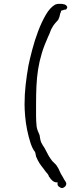

<svg xmlns="http://www.w3.org/2000/svg" viewBox="-20 -794 390 985"><path d="M225 99Q219 92 213.5 85.5Q208 79 203 71Q190 55 182 42.5Q174 30 165 9Q164 5 163.5 1Q163 -3 162 -6Q162 -8 161 -10Q160 -12 160 -14Q146 -31 136 -62.5Q126 -94 119 -128.5Q112 -163 109 -198Q106 -233 106 -258Q106 -310 111.5 -358.5Q117 -407 126 -458Q133 -492 145.5 -539.5Q158 -587 175.5 -633.5Q193 -680 215 -718Q237 -756 264 -771L276 -774H288Q291 -774 296 -774Q301 -774 307 -772Q313 -772 319 -767Q321 -765 323 -762Q325 -759 325 -756Q325 -754 323 -751Q321 -748 319 -745Q317 -745 313.5 -744.5Q310 -744 308 -744Q305 -741 299 -741Q295 -739 294 -739Q294 -738 293.5 -738Q293 -738 293 -737L292 -732Q292 -730 291.5 -730Q291 -730 291 -729Q290 -727 289 -725Q288 -723 288 -721Q287 -715 285 -708Q283 -701 279 -693Q270 -683 261.5 -673Q253 -663 248 -653Q242 -644 238 -632Q234 -620 227 -606Q207 -562 194.5 -521Q182 -480 175.5 -438.5Q169 -397 167 -353Q165 -309 165 -260Q165 -229 165 -201Q165 -173 168 -144Q169 -138 170.5 -133Q172 -128 174 -122Q176 -117 178.5 -112Q181 -107 183 -101Q185 -90 186.5 -80.5Q188 -71 192 -62Q194 -57 199 -49.5Q204 -42 209 -34Q216 -22 223.5 -6.5Q231 9 240 21L248 32Q252 37 260 44Q270 52 280 71Q285 80 292 97Q296 103 298 107Q302 115 305 119Q306 121 308 125Q310 129 312 131Q320 142 320 148Q320 158 312 164.5Q304 171 298 171Q293 171 283.5 164.5Q274 158 275 147Q275 146 276 142Q264 142 257 138.5Q250 135 240 124Q236 116 231 112Q230 107 228 104Q226 102 225 99Z"/></svg>

Font: ToneOZ-Pinyin-Tsuipita-TC
Style: Regular
Weight: 400
Designer: ÂÆ£ÂøóÂáåJeffrey Xuan(jeffreyx@gmail.com, ToneOZ.com) ÈòøÂù§(cjkFonts)
Foundry: ToneOZ
Version: Version 0.24071